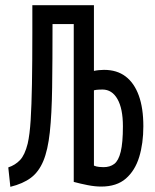

<svg xmlns="http://www.w3.org/2000/svg" viewBox="-20 -713 600 742"><path d="M20 9 12 -66Q39 -75 57.5 -94.5Q76 -114 87 -158Q95 -193 98.5 -249Q102 -305 103.5 -388Q105 -471 105 -585V-693H343V-439Q352 -441 362.5 -442Q373 -443 382 -443Q432 -443 465.5 -417.5Q499 -392 516.5 -343.5Q534 -295 534 -225Q534 -159 518 -106.5Q502 -54 466.5 -23Q431 8 371 8Q347 8 319 2.5Q291 -3 265 -10V-620H183V-623Q183 -478 181.5 -374.5Q180 -271 172.5 -202Q165 -133 147.5 -91Q130 -49 99.5 -26Q69 -3 20 9ZM380 -67Q405 -67 421.5 -79.5Q438 -92 446.5 -126.5Q455 -161 455 -225Q455 -293 434 -330Q413 -367 376 -367Q369 -367 360 -366.5Q351 -366 343 -364V-73Q352 -69 362.5 -68Q373 -67 380 -67Z"/></svg>

Font: Ubuntu Sans Mono
Style: Regular
Weight: 400
Monospace: yes
Designer: Dalton Maag Ltd
Foundry: Dalton Maag Ltd
Version: Version 1.006